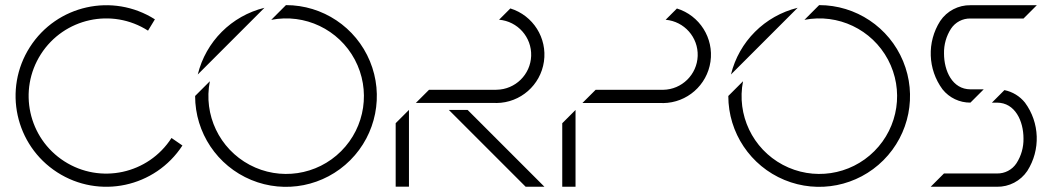

<svg xmlns="http://www.w3.org/2000/svg" viewBox="-20 -720 4056 740"><path d="M641 -188.2C551.7 -49.4 366.8 -9.1 227.9 -98.3C89 -187.4 48.6 -372.2 137.6 -511.2C226.7 -650.2 411.5 -690.8 550.5 -601.9L577 -645.5C414.3 -748.6 198.8 -700.7 95.1 -538.4C-8.6 -376.1 38.4 -160.4 200.3 -56C362.2 48.4 578 2.3 683.1 -159.2Z M742.2 -432.9 999.3 -690C872.4 -658.9 773.3 -559.8 742.2 -432.9ZM1082.1 -700.3 1025.4 -643.5C1154.8 -668.8 1285.5 -606.6 1347.5 -490.2C1409.4 -373.8 1388.1 -230.6 1294.8 -137.4C1201.6 -44.1 1058.4 -22.8 942 -84.8C825.6 -146.8 763.4 -277.5 788.8 -406.9L732 -350.1V-350C732 -208.4 817.4 -80.7 948.3 -26.5C1079.2 27.7 1229.8 -2.3 1329.9 -102.5C1430.1 -202.7 1460 -353.4 1405.7 -484.2C1351.5 -615.1 1223.7 -700.4 1082.1 -700.3Z M1505 -0.5H1556.2V-296.4L1505 -245.2ZM1894.1 -323C1985.9 -324 2063.2 -391.8 2076.4 -482.6C2089.6 -573.5 2034.7 -660.4 1947 -687.5L1903.5 -644C1975.3 -637.9 2029.7 -576.6 2027.2 -504.6C2024.7 -432.6 1966.1 -375.2 1894.1 -374.1C1893.3 -374.1 1892.6 -374 1891.9 -374H1633.6L1582.7 -323.2H1889.3C1890.9 -323.2 1892.5 -323 1894.1 -323ZM1782.2 -296.4H1709.8L2005.9 -0.3H2078.3Z M2147 -0.3H2198.2V-296.2L2147 -245ZM2589 -687.3 2545.5 -643.8C2617.2 -637.6 2671.5 -576.3 2669 -504.4C2666.5 -432.4 2608 -375.1 2536.1 -373.9C2535.3 -373.9 2534.6 -373.8 2533.8 -373.8H2275.6L2224.7 -323H2531.2C2532.9 -323 2534.4 -322.8 2536 -322.7C2627.8 -323.8 2705.1 -391.6 2718.3 -482.4C2731.5 -573.2 2676.6 -660.2 2588.9 -687.3Z M2797.2 -432.9 3054.3 -690C2927.4 -658.9 2828.3 -559.8 2797.2 -432.9ZM3137.1 -700.3 3080.4 -643.5C3209.8 -668.8 3340.5 -606.6 3402.5 -490.2C3464.4 -373.8 3443.1 -230.6 3349.8 -137.4C3256.6 -44.1 3113.4 -22.8 2997 -84.8C2880.6 -146.8 2818.4 -277.5 2843.8 -406.9L2787 -350.1V-350C2787 -208.4 2872.4 -80.7 3003.3 -26.5C3134.2 27.7 3284.8 -2.3 3384.9 -102.5C3485.1 -202.7 3515 -353.4 3460.7 -484.2C3406.5 -615.1 3278.7 -700.4 3137.1 -700.3Z M3851.2 -372.7 3803 -324.4H3822.5C3892.7 -324.4 3924.7 -252.9 3924.7 -186.5C3925.4 -152.5 3916 -119.2 3897.6 -90.7C3881 -65.5 3852.6 -50.7 3822.5 -51.4H3618.2L3567 -0.2H3822.5C3869.3 0.6 3913.3 -22.4 3939.4 -61.2C3991.1 -142.4 3987.5 -247 3930.4 -324.5C3910.5 -349.3 3882.5 -366.4 3851.2 -372.7ZM3720.2 -324.5 3771.4 -375.7H3720.5C3650.3 -375.7 3618.4 -447.2 3618.4 -513.7C3617.6 -547.6 3627 -581 3645.4 -609.5C3662.1 -634.6 3690.4 -649.4 3720.5 -648.7H3924.9L3976.1 -699.9H3720.5C3673.7 -700.7 3629.7 -677.8 3603.6 -638.9C3551.9 -557.7 3555.5 -453.1 3612.6 -375.7C3638.8 -342.9 3678.6 -324 3720.5 -324.5Z"/></svg>

Font: Expanse
Style: Expanse
Weight: 400
Designer: Ryan Lin
Version: Version 1.0